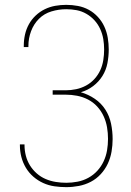

<svg xmlns="http://www.w3.org/2000/svg" viewBox="-20 -763 540 791"><path d="M253 8Q229 8 204.5 4.5Q180 1 158 -9Q136 -19 117.5 -35Q99 -51 86.5 -72Q74 -93 68 -116.5Q62 -140 62 -164Q62 -165 62 -166Q62 -167 62 -168H81Q81 -167 81 -166Q81 -165 81 -165Q81 -143 86.5 -121.5Q92 -100 103.5 -81.5Q115 -63 131.5 -48.5Q148 -34 168 -25.5Q188 -17 209.5 -13.5Q231 -10 253 -10Q276 -10 299.5 -14.5Q323 -19 344 -30.5Q365 -42 381 -59.5Q397 -77 407 -98.5Q417 -120 421 -143.5Q425 -167 425 -191Q425 -215 421 -238.5Q417 -262 407 -284Q397 -306 380.5 -324Q364 -342 342.5 -353Q321 -364 297.5 -368.5Q274 -373 250 -373H197V-391H250Q272 -391 293.5 -395.5Q315 -400 334.5 -410.5Q354 -421 369 -437.5Q384 -454 393 -473.5Q402 -493 405.5 -515Q409 -537 409 -559Q409 -581 405.5 -602Q402 -623 393 -643Q384 -663 369.5 -679Q355 -695 336 -706Q317 -717 296 -721Q275 -725 253 -725Q222 -725 192 -716Q162 -707 140.5 -685.5Q119 -664 108 -634.5Q97 -605 97 -574Q97 -573 97 -571.5Q97 -570 97 -569H78Q78 -570 78 -571.5Q78 -573 78 -575Q78 -598 83 -620.5Q88 -643 99 -663Q110 -683 127 -699Q144 -715 164.5 -725Q185 -735 207.5 -739Q230 -743 253 -743Q277 -743 301 -738.5Q325 -734 346 -722.5Q367 -711 383.5 -693Q400 -675 410 -653Q420 -631 424 -607Q428 -583 428 -559Q428 -531 422.5 -502.5Q417 -474 402 -450Q387 -426 364 -408.5Q341 -391 313 -383Q344 -374 370.5 -356Q397 -338 414 -311.5Q431 -285 437.5 -253.5Q444 -222 444 -190Q444 -164 439.5 -138Q435 -112 424 -88.5Q413 -65 395 -45.5Q377 -26 354 -14Q331 -2 305 3Q279 8 253 8Z"/></svg>

Font: Zed Mono Thin
Style: Regular
Weight: 100
Monospace: yes
Designer: Belleve Invis
Foundry: Belleve Invis
Version: Version 1.0.0; ttfautohint (v1.8.4)